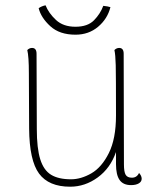

<svg xmlns="http://www.w3.org/2000/svg" viewBox="-20 -693 591 725"><path d="M515 -18Q515 -7 504 -0.5Q493 6 475 6Q445 6 431.5 -13.5Q418 -33 418 -73V-119Q397 -58 349 -23Q301 12 245 12Q164 12 127.5 -37.5Q91 -87 90 -207L89 -417Q89 -480 83 -504Q91 -512 101 -512Q118 -512 118 -490L119 -206Q119 -133 132 -91.5Q145 -50 173 -33Q201 -16 248 -16Q286 -16 325 -38.5Q364 -61 391 -115Q418 -169 418 -257Q418 -407 417 -447Q416 -487 412 -504Q420 -512 430 -512Q447 -512 447 -490L448 -72Q448 -44 454.5 -33Q461 -22 478 -22Q497 -22 505 -40Q515 -29 515 -18ZM370 -671Q388 -669 397 -666Q386 -622 350.5 -592Q315 -562 265 -562Q205 -562 170 -594Q135 -626 126 -662Q137 -670 152 -673Q164 -643 191.5 -617.5Q219 -592 265 -592Q311 -592 335 -616.5Q359 -641 370 -671Z"/></svg>

Font: Arima Madurai Thin
Style: Regular
Weight: 250
Designer: Joana Correia and Natanael Gama
Foundry: NDISCOVER
Version: Version 1.019; ttfautohint (v1.5) -l 7 -r 28 -G 50 -x 13 -D 